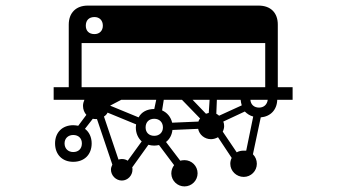

<svg xmlns="http://www.w3.org/2000/svg" viewBox="-20 -635 1240 687"><path d="M211 -122C211 -140 224 -152 242 -152C261 -152 273 -140 273 -122C273 -103 261 -91 242 -91C224 -91 211 -103 211 -122ZM466 -179C466 -158 474 -141 487 -129L437 -60C431 -64 424 -66 416 -66C411 -66 407 -65 404 -64L352 -218C357 -221 362 -226 365 -232L467 -190C467 -187 466 -183 466 -179ZM414 -278H539L532 -245C506 -245 486 -234 476 -215L374 -257ZM501 -179C501 -198 513 -210 532 -210C550 -210 563 -198 563 -179C563 -161 550 -149 532 -149C513 -149 501 -161 501 -179ZM596 -196C591 -217 578 -232 560 -240L566 -278H631L696 -211C693 -208 691 -204 690 -200ZM730 -278 727 -231C724 -230 720 -229 717 -228L669 -278ZM764 -221C761 -224 757 -226 754 -228L756 -278H841C842 -271 843 -264 845 -258ZM777 -164C780 -170 782 -177 782 -184C782 -190 781 -195 779 -200L856 -236C864 -228 874 -221 886 -218L861 -96C858 -96 855 -96 852 -96C843 -96 834 -94 827 -90ZM938 -278C936 -261 924 -250 907 -250C889 -250 877 -261 876 -278ZM287 -543C287 -562 298 -574 318 -574C336 -574 348 -562 348 -543C348 -525 336 -513 318 -513C298 -513 287 -525 287 -543ZM272 -481H929V-323H272ZM974 -323V-547C974 -589 949 -615 905 -615H294C252 -615 226 -589 226 -547V-323H172V-278H282C279 -271 277 -264 277 -256C277 -243 282 -232 289 -224L260 -185C254 -186 248 -187 242 -187C203 -187 177 -161 177 -122C177 -82 203 -56 242 -56C282 -56 308 -82 308 -122C308 -144 299 -163 284 -174L312 -210C316 -209 320 -209 325 -209C327 -209 327 -209 327 -209L382 -46C379 -40 377 -34 377 -28C377 -7 395 11 416 11C437 11 454 -7 454 -28C454 -31 454 -34 453 -36L511 -117C518 -115 525 -114 532 -114C538 -114 543 -115 549 -116L603 -44C597 -36 593 -26 593 -15V-13C594 12 615 32 640 32C666 32 687 11 687 -15C687 -41 666 -62 640 -62C635 -62 629 -61 625 -60L574 -127C587 -137 595 -152 597 -170L689 -174C693 -153 712 -137 735 -137C744 -137 753 -140 760 -144L809 -70C806 -64 804 -57 804 -49C804 -23 826 -2 852 -2C878 -2 899 -23 899 -49C899 -62 894 -74 885 -83L913 -215C948 -218 971 -242 972 -278H1027V-323Z"/></svg>

Font: CryptoKit 1.4
Style: Regular
Weight: 400
Monospace: yes
Designer: Oceane Juvin
Foundry: http://www.head-geneve.ch
Version: Version 1.000